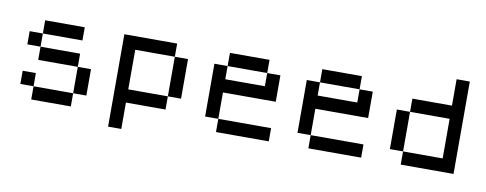

<svg xmlns="http://www.w3.org/2000/svg" viewBox="-77 -1270 4529 1791"><g transform="rotate(10 2187.5 -375.0)"><path d="M250 -750H625V-625H250ZM250 -625V-500H125V-625ZM250 -500H625V-375H250ZM625 -375H750V-125H625ZM625 -125V0H250V-125ZM250 -125H125V-250H250Z M1000 -750H1500V-625H1125V-250H1500V-125H1125V125H1000ZM1500 -625H1625V-250H1500Z M2000 -750H2375V-625H2000ZM2375 -625H2500V-375H2000V-125H1875V-625H2000V-500H2375ZM2000 -125H2500V0H2000Z M2875 -750H3250V-625H2875ZM3250 -625H3375V-375H2875V-125H2750V-625H2875V-500H3250ZM2875 -125H3375V0H2875Z M4125 -875H4250V0H3750V-125H4125V-500H3750V-625H4125ZM3750 -125H3625V-500H3750Z"/></g></svg>

Font: Dogica Pixel
Style: Regular
Weight: 400
Designer: Roberto Mocci
Version: Version 001.000